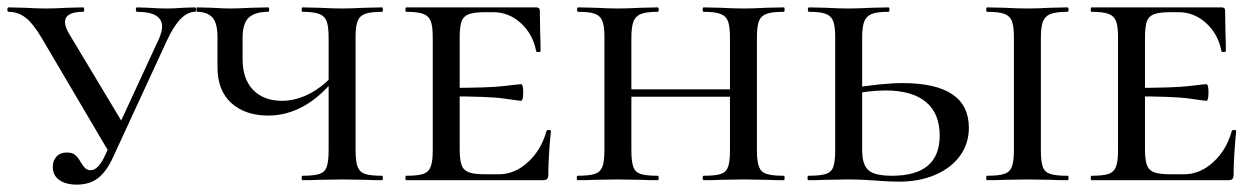

<svg xmlns="http://www.w3.org/2000/svg" viewBox="-25 -488 3407 520"><path d="M-2 -456Q-5 -456 -5 -462Q-5 -468 -2 -468L41 -467Q77 -465 98 -465Q124 -465 158 -467L200 -468Q203 -468 203 -462Q203 -456 200 -456Q151 -456 151 -428Q151 -415 163 -395L312 -147L273 -71L88 -385Q65 -424 44.5 -440Q24 -456 -2 -456ZM414 -416Q414 -456 346 -456Q343 -456 343 -462Q343 -468 346 -468L377 -467Q403 -465 427 -465Q446 -465 472 -467L503 -468Q506 -468 506 -462Q506 -456 503 -456Q463 -456 427 -378L282 -64Q264 -24 241 -6Q218 12 183 12Q153 12 135.5 -0.5Q118 -13 118 -36Q118 -53 128 -64Q138 -75 156 -75Q171 -75 179 -68Q187 -61 194 -48Q201 -37 206.5 -32Q212 -27 221 -27Q241 -27 260 -68L406 -384Q414 -403 414 -416Z M564 -306V-387Q564 -427 549.5 -441.5Q535 -456 509 -456Q507 -456 507 -462Q507 -468 509 -468L548 -467Q582 -465 598 -465Q617 -465 657 -467L701 -468Q704 -468 704 -462Q704 -456 701 -456Q666 -456 649 -440.5Q632 -425 632 -385V-328Q632 -274 660.5 -244.5Q689 -215 739 -215Q779 -215 818.5 -237Q858 -259 887 -297L891 -285Q844 -226 797.5 -200.5Q751 -175 702 -175Q639 -175 601.5 -209Q564 -243 564 -306ZM794 -12Q826 -12 840.5 -17Q855 -22 860 -36.5Q865 -51 865 -81V-385Q865 -415 860 -429.5Q855 -444 840 -450Q825 -456 794 -456Q792 -456 792 -462Q792 -468 794 -468L838 -467Q878 -465 902 -465Q924 -465 964 -467L1010 -468Q1012 -468 1012 -462Q1012 -456 1010 -456Q979 -456 964 -450.5Q949 -445 943.5 -431Q938 -417 938 -387V-81Q938 -51 943.5 -36.5Q949 -22 963.5 -17Q978 -12 1010 -12Q1012 -12 1012 -6Q1012 0 1010 0Q981 0 964 -1L902 -2L838 -1Q822 0 794 0Q792 0 792 -6Q792 -12 794 -12Z M1075 -12Q1107 -12 1121.5 -17Q1136 -22 1141.5 -36.5Q1147 -51 1147 -81V-387Q1147 -417 1141.5 -431Q1136 -445 1121 -450.5Q1106 -456 1075 -456Q1073 -456 1073 -462Q1073 -468 1075 -468H1427Q1437 -468 1437 -460L1438 -398Q1439 -379 1439 -350Q1439 -347 1433 -347Q1427 -347 1427 -350Q1418 -396 1385.5 -425.5Q1353 -455 1311 -455H1289Q1259 -455 1244.5 -449.5Q1230 -444 1225 -430Q1220 -416 1220 -386V-85Q1220 -56 1225 -41.5Q1230 -27 1244.5 -21.5Q1259 -16 1289 -16H1326Q1369 -16 1405 -49Q1441 -82 1455 -133Q1456 -136 1461.5 -136Q1467 -136 1467 -133Q1460 -61 1460 -15Q1460 -7 1457 -3.5Q1454 0 1445 0H1075Q1073 0 1073 -6Q1073 -12 1075 -12ZM1189 -227V-250Q1299 -250 1340 -255Q1381 -260 1386 -260Q1392 -260 1392 -238Q1392 -215 1386 -215Q1382 -215 1341 -221Q1300 -227 1189 -227Z M1881 -456Q1878 -456 1878 -462Q1878 -468 1881 -468L1926 -467Q1964 -465 1990 -465Q2013 -465 2051 -467L2098 -468Q2100 -468 2100 -462Q2100 -456 2098 -456Q2066 -456 2051 -450.5Q2036 -445 2030.5 -431Q2025 -417 2025 -387V-81Q2025 -51 2030.5 -36.5Q2036 -22 2051 -17Q2066 -12 2098 -12Q2100 -12 2100 -6Q2100 0 2098 0Q2068 0 2051 -1L1990 -2L1926 -1Q1910 0 1881 0Q1878 0 1878 -6Q1878 -12 1881 -12Q1913 -12 1927.5 -17Q1942 -22 1947 -36.5Q1952 -51 1952 -81V-385Q1952 -415 1947 -429.5Q1942 -444 1927 -450Q1912 -456 1881 -456ZM1646 -246H1985V-226H1646ZM1541 -456Q1538 -456 1538 -462Q1538 -468 1541 -468L1586 -467Q1624 -465 1648 -465Q1672 -465 1712 -467L1756 -468Q1759 -468 1759 -462Q1759 -456 1756 -456Q1725 -456 1710.5 -450Q1696 -444 1690.5 -429.5Q1685 -415 1685 -385V-81Q1685 -51 1690 -36.5Q1695 -22 1709.5 -17Q1724 -12 1756 -12Q1759 -12 1759 -6Q1759 0 1756 0Q1727 0 1711 -1L1648 -2L1586 -1Q1569 0 1539 0Q1537 0 1537 -6Q1537 -12 1539 -12Q1571 -12 1586 -17Q1601 -22 1606.5 -36.5Q1612 -51 1612 -81V-387Q1612 -417 1606.5 -431Q1601 -445 1586.5 -450.5Q1572 -456 1541 -456Z M2391 -12Q2520 -12 2520 -121Q2520 -181 2482.5 -212Q2445 -243 2373 -243Q2330 -243 2277 -232L2273 -248Q2366 -263 2419 -263Q2599 -263 2599 -142Q2599 -99 2575 -66Q2551 -33 2508 -14.5Q2465 4 2410 4Q2382 4 2346 1Q2332 0 2313 -1Q2294 -2 2272 -2L2211 -1Q2194 0 2164 0Q2162 0 2162 -6Q2162 -12 2164 -12Q2197 -12 2212 -17Q2227 -22 2232 -36.5Q2237 -51 2237 -81V-387Q2237 -417 2231.5 -431Q2226 -445 2211.5 -450.5Q2197 -456 2166 -456Q2163 -456 2163 -462Q2163 -468 2166 -468L2211 -467Q2249 -465 2273 -465Q2297 -465 2337 -467L2381 -468Q2384 -468 2384 -462Q2384 -456 2381 -456Q2350 -456 2335.5 -450Q2321 -444 2315.5 -429.5Q2310 -415 2310 -385V-81Q2310 -43 2326.5 -27.5Q2343 -12 2391 -12ZM2866 -12Q2869 -12 2869 -6Q2869 0 2866 0Q2837 0 2821 -1L2757 -2L2695 -1Q2678 0 2648 0Q2646 0 2646 -6Q2646 -12 2648 -12Q2680 -12 2695 -17Q2710 -22 2715.5 -36.5Q2721 -51 2721 -81V-387Q2721 -417 2715.5 -431Q2710 -445 2695 -450.5Q2680 -456 2648 -456Q2646 -456 2646 -462Q2646 -468 2648 -468L2695 -467Q2733 -465 2757 -465Q2783 -465 2821 -467L2866 -468Q2869 -468 2869 -462Q2869 -456 2866 -456Q2835 -456 2820 -450Q2805 -444 2799.5 -429.5Q2794 -415 2794 -385V-81Q2794 -51 2799 -36.5Q2804 -22 2819 -17Q2834 -12 2866 -12Z M2931 -12Q2963 -12 2977.5 -17Q2992 -22 2997.5 -36.5Q3003 -51 3003 -81V-387Q3003 -417 2997.5 -431Q2992 -445 2977 -450.5Q2962 -456 2931 -456Q2929 -456 2929 -462Q2929 -468 2931 -468H3283Q3293 -468 3293 -460L3294 -398Q3295 -379 3295 -350Q3295 -347 3289 -347Q3283 -347 3283 -350Q3274 -396 3241.5 -425.5Q3209 -455 3167 -455H3145Q3115 -455 3100.5 -449.5Q3086 -444 3081 -430Q3076 -416 3076 -386V-85Q3076 -56 3081 -41.5Q3086 -27 3100.5 -21.5Q3115 -16 3145 -16H3182Q3225 -16 3261 -49Q3297 -82 3311 -133Q3312 -136 3317.5 -136Q3323 -136 3323 -133Q3316 -61 3316 -15Q3316 -7 3313 -3.5Q3310 0 3301 0H2931Q2929 0 2929 -6Q2929 -12 2931 -12ZM3045 -227V-250Q3155 -250 3196 -255Q3237 -260 3242 -260Q3248 -260 3248 -238Q3248 -215 3242 -215Q3238 -215 3197 -221Q3156 -227 3045 -227Z"/></svg>

Font: Cormorant SC Medium
Style: Regular
Weight: 500
Designer: Christian Thalmann (Catharsis Fonts)
Foundry: Catharsis Fonts
Version: Version 4.000